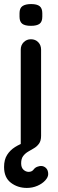

<svg xmlns="http://www.w3.org/2000/svg" viewBox="-38 -723 287 944"><path d="M94 201Q49 201 15.5 175.5Q-18 150 -18 98Q-18 62 -3 38.5Q12 15 36 0Q60 -15 88.5 -24.5Q117 -34 145 -41L64 -7V-479Q64 -501 78.5 -515.5Q93 -530 114 -530Q136 -530 150 -515.5Q164 -501 164 -479V-55Q164 -31 154 -17Q144 -3 129.5 5.5Q115 14 100.5 22.5Q86 31 76 44Q66 57 66 80Q66 101 77.5 111.5Q89 122 103 122Q110 122 116 119.5Q122 117 126 112Q134 101 145 97Q156 93 163 93Q178 93 188.5 103.5Q199 114 199 133Q199 148 184.5 164Q170 180 146 190.5Q122 201 94 201ZM114 -596Q84 -596 71 -606.5Q58 -617 58 -641V-658Q58 -683 72.5 -693Q87 -703 115 -703Q144 -703 157 -692.5Q170 -682 170 -658V-641Q170 -616 156.5 -606Q143 -596 114 -596Z"/></svg>

Font: Quicksand SemiBold
Style: Regular
Weight: 600
Designer: Andrew Paglinawan
Foundry: Andrew Paglinawan
Version: Version 3.006